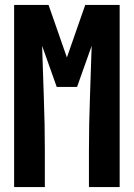

<svg xmlns="http://www.w3.org/2000/svg" viewBox="-20 -755 540 775"><path d="M37 0V-735H176L250 -523L324 -735H463V0H339V-147Q339 -253 343 -359Q347 -465 350 -570L291 -404H209L150 -570Q153 -465 157 -359Q161 -253 161 -147V0Z"/></svg>

Font: Iosevka Term Curly Heavy
Style: Regular
Weight: 900
Designer: Belleve Invis
Foundry: Belleve Invis
Version: Version 32.3.0